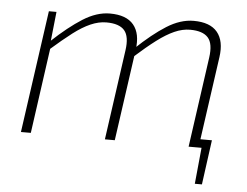

<svg xmlns="http://www.w3.org/2000/svg" viewBox="-48 -553 971 754"><g transform="rotate(5 437.5 -175.5)"><path d="M146 -482 133 -360 135 -343 87 0H48L116 -482ZM356 -494Q421 -494 449.5 -459.5Q478 -425 469 -361L418 0H379L429 -355Q437 -410 416.5 -434Q396 -458 345 -458Q315 -458 283 -444Q251 -430 215 -402.5Q179 -375 130 -332L131 -365Q195 -425 249.5 -459.5Q304 -494 356 -494ZM686 -494Q751 -494 779.5 -459.5Q808 -425 799 -361L748 0H709L759 -355Q767 -411 746 -434.5Q725 -458 675 -458Q645 -458 613.5 -444Q582 -430 545.5 -402.5Q509 -375 461 -332L462 -365Q526 -426 580 -460Q634 -494 686 -494ZM798 -33 774 143H746L760 0H718L722 -33Z"/></g></svg>

Font: Exo 2 ExtraLight
Style: Italic
Weight: 250
Italic angle: -8°
Designer: Natanael Gama
Foundry: Natanael Gama
Version: Version 2.010